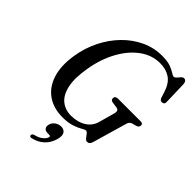

<svg xmlns="http://www.w3.org/2000/svg" viewBox="-267 -846 1223 1223"><g transform="rotate(45 345.0 -234.0)"><path d="M461.5 -713.5Q509.5 -713.5 538.5 -702.8Q567.5 -692 583.2 -681.2Q599 -670.5 606.5 -670.5Q615.5 -670.5 624.5 -680.5Q633.5 -690.5 642.5 -700.8Q651.5 -711 661 -711Q682.5 -711 685 -681.5L689.5 -526Q690.5 -514 684.8 -508.5Q679 -503 671 -502.5Q653.5 -501 646.5 -520.5L634 -560.5Q614 -621.5 576.2 -646.2Q538.5 -671 486 -671Q412 -671 349.5 -625Q287 -579 243.2 -498.5Q199.5 -418 182.5 -315Q166 -217.5 179.8 -155Q193.5 -92.5 230.5 -62.5Q267.5 -32.5 320 -32.5Q379 -32.5 420.8 -58.5Q462.5 -84.5 475.5 -132L505 -238Q514.5 -271 488 -274.5L447.5 -280.5Q430 -283.5 430 -300Q430 -321 456.5 -321H658Q671.5 -321 676 -316Q680.5 -311 680 -302Q679.5 -286.5 657.5 -280L632.5 -273.5Q612 -268 606 -245.5L540 -17.5Q535.5 -0.5 528.2 6.2Q521 13 510 13Q499.5 13 490.2 1.2Q481 -10.5 472.2 -22Q463.5 -33.5 455 -33.5Q446 -33.5 427 -22Q408 -10.5 374.2 1.2Q340.5 13 288.5 13Q208 13 151.8 -26.2Q95.5 -65.5 72 -139.2Q48.5 -213 65 -316Q78 -398.5 114 -470.8Q150 -543 203.2 -597.5Q256.5 -652 322.5 -682.8Q388.5 -713.5 461.5 -713.5ZM295.5 151.5Q272.5 151.5 264 139Q255.5 126.5 260.5 108Q266 86.5 284.5 73.2Q303 60 325.5 60Q351 60 362.8 77.8Q374.5 95.5 365 132Q353 176.5 322.2 205.8Q291.5 235 246 245.5Q227 250 226.5 236.5Q227 223 243.5 219Q276.5 211 295.2 195Q314 179 318.5 163.5Q321 151.5 309 151.5Z"/></g></svg>

Font: Fraunces 72pt S050
Style: Italic
Weight: 400
Italic angle: -16°
Version: Version 1.000; ttfautohint (v1.8.3)